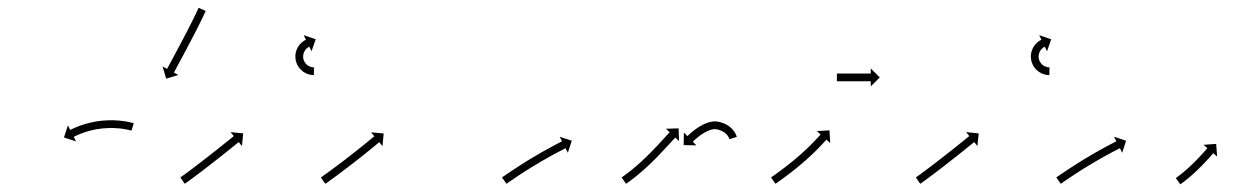

<svg xmlns="http://www.w3.org/2000/svg" viewBox="-20 -560 3246 496"><path d="M318.5 -222.8C318.9 -222.7 319.3 -222.6 319.6 -222.5L325.6 -241.6C325.2 -241.7 324.8 -241.9 324.3 -242C324.3 -242 324.3 -242 324.3 -242C324.2 -242 324.2 -242 324.2 -242C322.6 -242.5 321 -242.9 319.3 -243.3C319.3 -243.3 319.3 -243.3 319.3 -243.3C319.2 -243.4 319.2 -243.4 319.2 -243.4C316.6 -244 313.9 -244.6 311.3 -245.1C311.3 -245.1 311.2 -245.1 311.2 -245.1C311.2 -245.2 311.1 -245.2 311.1 -245.2C307.6 -245.8 304.1 -246.4 300.6 -247C300.6 -247 300.6 -247 300.6 -247C300.5 -247 300.5 -247 300.5 -247C296.3 -247.6 292.1 -248 287.9 -248.5C287.9 -248.5 287.9 -248.5 287.8 -248.5C287.8 -248.5 287.7 -248.5 287.7 -248.5C283 -248.8 278.3 -249.1 273.6 -249.3C273.6 -249.3 273.5 -249.3 273.5 -249.3C273.4 -249.3 273.4 -249.3 273.4 -249.3C268.3 -249.4 263.3 -249.4 258.3 -249.2C258.3 -249.2 258.2 -249.2 258.2 -249.2C258.1 -249.2 258 -249.2 258 -249.2C252.8 -249 247.7 -248.6 242.5 -248.1C242.5 -248.1 242.4 -248.1 242.4 -248.1C242.3 -248.1 242.2 -248.1 242.2 -248.1C237.1 -247.5 231.9 -246.8 226.8 -246C226.8 -246 226.7 -246 226.7 -246C226.6 -246 226.6 -245.9 226.6 -245.9C221.6 -245 216.7 -244 211.8 -242.9C211.8 -242.9 211.7 -242.9 211.7 -242.9C211.6 -242.8 211.6 -242.8 211.6 -242.8C207 -241.7 202.5 -240.4 198 -239.1C198 -239.1 197.9 -239.1 197.9 -239.1C197.8 -239 197.8 -239 197.8 -239C193.7 -237.7 189.8 -236.4 185.8 -235C185.8 -235 185.7 -234.9 185.7 -234.9C185.7 -234.9 185.6 -234.9 185.6 -234.9C182.3 -233.6 179 -232.3 175.7 -230.9C175.7 -230.9 175.7 -230.9 175.6 -230.9C175.6 -230.9 175.6 -230.9 175.6 -230.9C173 -229.8 170.5 -228.7 168 -227.5C168 -227.5 168 -227.5 168 -227.5C168 -227.5 167.9 -227.5 167.9 -227.5C166.3 -226.7 164.8 -225.9 163.2 -225.2C163.2 -225.2 163.2 -225.2 163.1 -225.1C163.1 -225.1 163.1 -225.1 163.1 -225.1C162.6 -224.9 162 -224.6 161.5 -224.3L155.5 -236.1L145.3 -204.9L176.4 -194.7L170.5 -206.4C171 -206.7 171.5 -207 172.1 -207.3C172.1 -207.3 172.1 -207.2 172.1 -207.2C172 -207.2 172 -207.2 172 -207.2C173.5 -208 175 -208.7 176.5 -209.4C176.5 -209.4 176.5 -209.4 176.5 -209.4C176.5 -209.4 176.4 -209.4 176.4 -209.4C178.8 -210.5 181.2 -211.5 183.5 -212.5C183.5 -212.5 183.5 -212.5 183.5 -212.5C183.4 -212.5 183.4 -212.5 183.4 -212.5C186.5 -213.8 189.6 -215 192.8 -216.2C192.8 -216.2 192.7 -216.2 192.7 -216.2C192.6 -216.2 192.6 -216.1 192.6 -216.1C196.3 -217.5 200.1 -218.8 203.9 -220C203.9 -220 203.8 -220 203.8 -219.9C203.7 -219.9 203.7 -219.9 203.7 -219.9C207.9 -221.2 212.2 -222.4 216.5 -223.4C216.5 -223.4 216.4 -223.4 216.4 -223.4C216.3 -223.4 216.3 -223.4 216.3 -223.4C220.9 -224.5 225.5 -225.4 230.2 -226.3C230.2 -226.3 230.1 -226.3 230.1 -226.3C230 -226.2 230 -226.2 230 -226.2C234.8 -227 239.7 -227.7 244.5 -228.2C244.5 -228.2 244.5 -228.2 244.4 -228.2C244.4 -228.2 244.3 -228.2 244.3 -228.2C249.2 -228.7 254.1 -229 259 -229.2C259 -229.2 258.9 -229.2 258.9 -229.2C258.8 -229.2 258.8 -229.2 258.8 -229.2C263.5 -229.4 268.3 -229.4 273 -229.3C273 -229.3 273 -229.3 272.9 -229.3C272.9 -229.3 272.8 -229.3 272.8 -229.3C277.3 -229.1 281.7 -228.9 286.1 -228.5C286.1 -228.5 286.1 -228.5 286 -228.5C286 -228.5 285.9 -228.6 285.9 -228.6C289.9 -228.2 293.8 -227.7 297.8 -227.2C297.8 -227.2 297.7 -227.2 297.7 -227.2C297.6 -227.2 297.6 -227.2 297.6 -227.2C300.9 -226.7 304.1 -226.1 307.4 -225.5C307.4 -225.5 307.3 -225.5 307.3 -225.5C307.3 -225.5 307.2 -225.5 307.2 -225.5C309.7 -225 312.1 -224.5 314.5 -223.9C314.5 -223.9 314.5 -223.9 314.4 -223.9C314.4 -223.9 314.4 -224 314.4 -224C315.8 -223.6 317.2 -223.2 318.7 -222.8C318.7 -222.8 318.6 -222.8 318.6 -222.8C318.6 -222.8 318.5 -222.8 318.5 -222.8ZM510.5 -529.8C510.8 -530.4 511.1 -531 511.3 -531.7L493.1 -539.9C492.8 -539.3 492.6 -538.7 492.3 -538L492.3 -538L492.3 -538.1C491.5 -536.3 490.7 -534.6 489.9 -532.9L489.9 -532.9L489.9 -532.9C488.7 -530.2 487.4 -527.5 486.1 -524.9L486.1 -524.9L486.1 -524.9C484.5 -521.5 482.8 -518 481.1 -514.6L481.1 -514.6L481.1 -514.6C479.2 -510.6 477.2 -506.5 475.1 -502.5L475.1 -502.5L475.1 -502.5C472.9 -498.1 470.6 -493.6 468.3 -489.1L468.3 -489.1L468.4 -489.1C465.9 -484.4 463.5 -479.6 461 -474.8L461 -474.9L461 -474.9C458.5 -470 455.9 -465.1 453.3 -460.2L453.3 -460.2L453.3 -460.2C450.8 -455.3 448.2 -450.4 445.6 -445.5L445.6 -445.5L445.6 -445.5C443.1 -440.8 440.6 -436.1 438.1 -431.4C435.8 -427 433.4 -422.6 431 -418.2C428.9 -414.3 426.8 -410.3 424.7 -406.4C422.9 -403.1 421.1 -399.7 419.3 -396.4C417.9 -393.8 416.6 -391.3 415.2 -388.7C414.3 -387.1 413.4 -385.4 412.5 -383.8C412.2 -383.2 411.9 -382.6 411.6 -382L400 -388.3L409.3 -356.9L440.7 -366.2L429.1 -372.5C429.5 -373.1 429.8 -373.7 430.1 -374.3C431 -375.9 431.9 -377.6 432.8 -379.2C434.2 -381.8 435.5 -384.3 436.9 -386.9C438.7 -390.2 440.5 -393.6 442.3 -396.9C444.4 -400.9 446.6 -404.8 448.7 -408.7C451 -413.2 453.4 -417.6 455.8 -422C458.3 -426.7 460.8 -431.4 463.3 -436.2L463.3 -436.2L463.3 -436.2C465.9 -441.1 468.5 -446 471 -450.9L471 -450.9L471.1 -450.9C473.6 -455.8 476.2 -460.7 478.7 -465.6L478.8 -465.6L478.8 -465.7C481.2 -470.4 483.7 -475.2 486.2 -480L486.2 -480L486.2 -480C488.5 -484.5 490.7 -489 493 -493.5L493 -493.6L493 -493.6C495.1 -497.6 497.1 -501.7 499.1 -505.8L499.1 -505.8L499.1 -505.8C500.8 -509.3 502.5 -512.8 504.2 -516.2L504.2 -516.2L504.2 -516.3C505.5 -519 506.7 -521.7 508 -524.4L508 -524.4L508 -524.4C508.9 -526.2 509.7 -528 510.5 -529.8L510.5 -529.8Z M447.5 -102.7C447 -102.4 446.4 -102 445.9 -101.7L457.3 -85.2C457.9 -85.6 458.4 -86 458.9 -86.3L458.9 -86.3L458.9 -86.3C460.4 -87.4 461.9 -88.4 463.4 -89.5L463.4 -89.5L463.4 -89.5C465.7 -91.2 468.1 -92.9 470.4 -94.6L470.4 -94.6L470.4 -94.6C473.4 -96.8 476.4 -99 479.4 -101.2L479.4 -101.2L479.4 -101.2C483 -103.9 486.5 -106.6 490.1 -109.2L490.1 -109.2L490.1 -109.2C494.1 -112.2 498 -115.2 502 -118.2L502 -118.2L502 -118.2C506.2 -121.5 510.4 -124.7 514.6 -127.9L514.6 -127.9L514.6 -127.9C519 -131.3 523.3 -134.7 527.6 -138L527.6 -138L527.6 -138C531.9 -141.4 536.3 -144.8 540.6 -148.2L540.6 -148.2L540.6 -148.2C544.8 -151.5 548.9 -154.7 553.1 -158L553.1 -158L553.1 -158C557 -161.1 560.9 -164.2 564.8 -167.3L564.8 -167.3L564.8 -167.3C568.3 -170.1 571.7 -172.9 575.2 -175.7L575.2 -175.7L575.2 -175.7C578.2 -178 581.1 -180.4 584 -182.8C586.3 -184.6 588.5 -186.4 590.8 -188.2C592.2 -189.4 593.7 -190.6 595.1 -191.8C595.6 -192.2 596.1 -192.6 596.7 -193L605 -182.8L608.3 -215.4L575.7 -218.7L584 -208.5C583.5 -208.1 583 -207.7 582.5 -207.3C581 -206.1 579.6 -204.9 578.2 -203.8C575.9 -201.9 573.7 -200.1 571.4 -198.3C568.5 -196 565.6 -193.6 562.7 -191.3L562.7 -191.3L562.7 -191.3C559.2 -188.5 555.8 -185.7 552.3 -183L552.3 -183L552.3 -183C548.4 -179.9 544.6 -176.8 540.7 -173.7L540.7 -173.7L540.7 -173.7C536.5 -170.4 532.4 -167.2 528.2 -163.9L528.2 -163.9L528.2 -163.9C523.9 -160.5 519.6 -157.2 515.3 -153.8L515.3 -153.8L515.3 -153.8C511 -150.5 506.7 -147.1 502.4 -143.8L502.4 -143.8L502.4 -143.8C498.2 -140.6 494 -137.3 489.8 -134.1L489.8 -134.1L489.8 -134.1C485.9 -131.2 482 -128.2 478 -125.2L478.1 -125.2L478.1 -125.2C474.5 -122.6 471 -119.9 467.5 -117.3L467.5 -117.3L467.5 -117.3C464.5 -115.1 461.6 -112.9 458.6 -110.7L458.6 -110.7L458.6 -110.7C456.3 -109.1 454 -107.4 451.8 -105.8L451.8 -105.8L451.8 -105.8C450.3 -104.8 448.9 -103.7 447.4 -102.7L447.5 -102.7ZM789.7 -366C790.1 -366 790.5 -366 790.9 -366L791.1 -386C790.7 -386 790.4 -386 790.1 -386C790.1 -386 790.1 -386 790.2 -386C790.2 -386 790.3 -386 790.3 -386C789.4 -386 788.5 -386.1 787.6 -386.2C787.6 -386.2 787.7 -386.2 787.8 -386.2C787.9 -386.2 788 -386.2 788 -386.2C786.6 -386.3 785.2 -386.6 783.9 -386.9C783.9 -386.9 784 -386.9 784.1 -386.8C784.3 -386.8 784.4 -386.8 784.4 -386.8C782.6 -387.3 780.9 -387.9 779.3 -388.5C779.3 -388.5 779.4 -388.5 779.6 -388.4C779.7 -388.4 779.8 -388.3 779.8 -388.3C777.9 -389.2 776.1 -390.3 774.3 -391.5C774.3 -391.5 774.4 -391.4 774.6 -391.3C774.7 -391.2 774.9 -391.1 774.9 -391.1C773 -392.5 771.2 -394.1 769.6 -395.9C769.6 -395.9 769.7 -395.7 769.9 -395.6C770 -395.4 770.1 -395.3 770.1 -395.3C768.5 -397.3 767.1 -399.4 765.9 -401.6C765.9 -401.6 765.9 -401.4 766 -401.2C766.1 -401 766.2 -400.9 766.2 -400.9C765.1 -403.2 764.2 -405.7 763.6 -408.3C763.6 -408.3 763.6 -408.1 763.7 -407.9C763.7 -407.7 763.8 -407.5 763.8 -407.5C763.3 -410 763 -412.6 763 -415.2C763 -415.2 763 -415 763 -414.8C763 -414.6 763 -414.4 763 -414.4C763.2 -416.9 763.5 -419.4 764.1 -421.9C764.1 -421.9 764.1 -421.7 764 -421.5C764 -421.3 763.9 -421.1 763.9 -421.1C764.6 -423.4 765.5 -425.6 766.6 -427.8C766.6 -427.8 766.5 -427.6 766.4 -427.5C766.3 -427.3 766.2 -427.1 766.2 -427.1C767.3 -429 768.5 -430.7 769.9 -432.4C769.9 -432.4 769.8 -432.3 769.7 -432.2C769.5 -432.1 769.4 -431.9 769.4 -431.9C770.7 -433.3 771.9 -434.5 773.3 -435.7C773.3 -435.7 773.2 -435.7 773.1 -435.6C773 -435.5 772.9 -435.4 772.9 -435.4C774 -436.3 775.1 -437.1 776.3 -437.9C776.3 -437.9 776.2 -437.8 776.1 -437.8C776 -437.7 776 -437.7 776 -437.7C776.7 -438.1 777.5 -438.6 778.3 -439C778.3 -439 778.3 -439 778.2 -438.9C778.2 -438.9 778.1 -438.9 778.1 -438.9C778.4 -439.1 778.8 -439.2 779.1 -439.4L784.8 -427.5L795.6 -458.5L764.6 -469.2L770.3 -457.4C770 -457.2 769.6 -457 769.2 -456.8C769.2 -456.8 769.2 -456.8 769.1 -456.8C769.1 -456.7 769 -456.7 769 -456.7C767.9 -456.1 766.8 -455.5 765.7 -454.8C765.7 -454.8 765.6 -454.8 765.5 -454.7C765.4 -454.7 765.4 -454.6 765.4 -454.6C763.7 -453.5 762.1 -452.4 760.5 -451.1C760.5 -451.1 760.4 -451 760.3 -451C760.2 -450.9 760.1 -450.8 760.1 -450.8C758.2 -449.1 756.4 -447.3 754.6 -445.4C754.6 -445.4 754.5 -445.2 754.4 -445.1C754.3 -445 754.2 -444.9 754.2 -444.9C752.3 -442.5 750.6 -440 749 -437.3C749 -437.3 748.9 -437.2 748.9 -437C748.8 -436.9 748.7 -436.7 748.7 -436.7C747.2 -433.7 745.9 -430.5 744.9 -427.2C744.9 -427.2 744.8 -427 744.7 -426.9C744.7 -426.7 744.6 -426.5 744.6 -426.5C743.8 -423 743.3 -419.4 743 -415.8C743 -415.8 743 -415.6 743 -415.4C743 -415.2 743 -415 743 -415C743.1 -411.3 743.4 -407.6 744.1 -403.9C744.1 -403.9 744.1 -403.7 744.2 -403.5C744.2 -403.3 744.2 -403.1 744.2 -403.1C745.2 -399.5 746.5 -395.9 748.1 -392.5C748.1 -392.5 748.1 -392.3 748.2 -392.2C748.3 -392 748.4 -391.8 748.4 -391.8C750.2 -388.6 752.3 -385.6 754.5 -382.7C754.5 -382.7 754.7 -382.6 754.8 -382.4C754.9 -382.3 755.1 -382.1 755.1 -382.1C757.4 -379.7 759.9 -377.4 762.6 -375.3C762.6 -375.3 762.8 -375.2 762.9 -375.1C763 -375 763.2 -374.8 763.2 -374.8C765.7 -373.2 768.4 -371.6 771.1 -370.3C771.1 -370.3 771.3 -370.2 771.4 -370.2C771.6 -370.1 771.7 -370 771.7 -370C774.1 -369.1 776.5 -368.2 779 -367.5C779 -367.5 779.1 -367.5 779.3 -367.4C779.4 -367.4 779.5 -367.4 779.5 -367.4C781.5 -367 783.4 -366.6 785.4 -366.3C785.4 -366.3 785.4 -366.3 785.5 -366.3C785.6 -366.3 785.7 -366.3 785.7 -366.3C787 -366.2 788.2 -366.1 789.5 -366C789.5 -366 789.5 -366 789.6 -366C789.6 -366 789.7 -366 789.7 -366Z M810.5 -102.7C809.9 -102.4 809.4 -102 808.9 -101.6L820.3 -85.2C820.8 -85.6 821.4 -86 821.9 -86.3L821.9 -86.3L821.9 -86.3C823.4 -87.4 824.9 -88.5 826.5 -89.5L826.5 -89.5L826.5 -89.5C828.8 -91.2 831.2 -92.9 833.5 -94.5L833.5 -94.6L833.5 -94.6C836.6 -96.7 839.6 -98.9 842.6 -101.1L842.6 -101.1L842.6 -101.1C846.2 -103.8 849.8 -106.4 853.4 -109L853.4 -109L853.4 -109C857.4 -112 861.3 -114.9 865.3 -117.9L865.3 -117.9L865.3 -117.9C869.5 -121.1 873.8 -124.3 878 -127.5L878 -127.5L878 -127.5C882.4 -130.8 886.7 -134.2 891 -137.5L891 -137.5L891 -137.5C895.4 -140.9 899.7 -144.2 904 -147.6L904 -147.6L904 -147.6C908.2 -150.9 912.3 -154.2 916.5 -157.5L916.5 -157.5L916.5 -157.5C920.4 -160.6 924.3 -163.7 928.1 -166.8L928.1 -166.8L928.1 -166.8C931.6 -169.6 935 -172.4 938.5 -175.2L938.5 -175.2L938.5 -175.2C941.4 -177.6 944.3 -179.9 947.2 -182.3L947.2 -182.3L947.2 -182.3C949.4 -184.2 951.7 -186 953.9 -187.9L953.9 -187.9L953.9 -187.9C955.3 -189.1 956.8 -190.3 958.2 -191.4C958.7 -191.9 959.2 -192.3 959.7 -192.7L968.2 -182.6L971.1 -215.2L938.4 -218.2L946.9 -208.1C946.4 -207.6 945.9 -207.2 945.4 -206.8C944 -205.6 942.5 -204.4 941.1 -203.3L941.1 -203.3L941.1 -203.3C938.9 -201.4 936.7 -199.6 934.5 -197.8L934.5 -197.8L934.5 -197.8C931.6 -195.4 928.7 -193 925.9 -190.7L925.9 -190.7L925.9 -190.7C922.4 -187.9 919 -185.1 915.6 -182.4L915.6 -182.4L915.6 -182.4C911.7 -179.3 907.9 -176.2 904 -173.1L904.1 -173.2L904.1 -173.2C899.9 -169.9 895.8 -166.6 891.6 -163.4L891.7 -163.4L891.7 -163.4C887.4 -160 883.1 -156.7 878.8 -153.3L878.8 -153.3L878.8 -153.4C874.5 -150 870.2 -146.7 865.9 -143.4L865.9 -143.4L865.9 -143.4C861.7 -140.2 857.5 -137.1 853.3 -133.9L853.3 -133.9L853.3 -133.9C849.4 -131 845.4 -128 841.5 -125.1L841.5 -125.1L841.5 -125.1C838 -122.5 834.4 -119.9 830.9 -117.3L830.9 -117.3L830.9 -117.3C827.9 -115.1 824.9 -113 821.9 -110.8L821.9 -110.8L821.9 -110.8C819.6 -109.2 817.2 -107.5 814.9 -105.9L814.9 -105.9L814.9 -105.9C813.4 -104.8 812 -103.8 810.5 -102.7L810.5 -102.7Z M1278.5 -102.8C1277.9 -102.4 1277.4 -102 1276.8 -101.6L1288.3 -85.2C1288.8 -85.6 1289.4 -86 1289.9 -86.3C1291.5 -87.4 1293 -88.5 1294.6 -89.6L1294.6 -89.6L1294.6 -89.6C1297 -91.2 1299.4 -92.9 1301.8 -94.5L1301.8 -94.5L1301.8 -94.5C1305 -96.7 1308.1 -98.8 1311.3 -100.9L1311.3 -100.9L1311.3 -100.9C1315 -103.4 1318.8 -105.9 1322.5 -108.4L1322.5 -108.4L1322.5 -108.4C1326.7 -111.1 1330.9 -113.9 1335.2 -116.6L1335.2 -116.6L1335.1 -116.6C1339.7 -119.4 1344.2 -122.3 1348.8 -125.2L1348.8 -125.2L1348.8 -125.2C1353.5 -128.1 1358.2 -131 1363 -133.9L1363 -133.9L1363 -133.8C1367.7 -136.7 1372.5 -139.6 1377.3 -142.4L1377.3 -142.4L1377.3 -142.4C1381.9 -145.1 1386.6 -147.8 1391.3 -150.4L1391.3 -150.4L1391.2 -150.4C1395.6 -152.9 1400 -155.3 1404.4 -157.8L1404.4 -157.8L1404.4 -157.8C1408.4 -159.9 1412.3 -162.1 1416.3 -164.2L1416.3 -164.2L1416.3 -164.2C1419.6 -166 1423 -167.8 1426.4 -169.6L1426.4 -169.5L1426.4 -169.5C1429 -170.9 1431.6 -172.3 1434.2 -173.6L1434.2 -173.6L1434.2 -173.6C1435.9 -174.5 1437.5 -175.3 1439.2 -176.2C1439.8 -176.5 1440.4 -176.8 1441 -177.1L1447 -165.4L1457.1 -196.5L1425.9 -206.7L1431.9 -194.9C1431.3 -194.6 1430.7 -194.3 1430.1 -194C1428.4 -193.1 1426.7 -192.3 1425 -191.4L1425 -191.4L1425 -191.4C1422.4 -190 1419.7 -188.6 1417.1 -187.3L1417.1 -187.3L1417.1 -187.3C1413.7 -185.5 1410.3 -183.7 1406.9 -181.8L1406.9 -181.8L1406.8 -181.8C1402.8 -179.7 1398.8 -177.5 1394.8 -175.3L1394.8 -175.3L1394.8 -175.3C1390.3 -172.8 1385.9 -170.3 1381.4 -167.8L1381.4 -167.8L1381.4 -167.8C1376.6 -165.1 1371.9 -162.4 1367.2 -159.6L1367.2 -159.6L1367.2 -159.6C1362.3 -156.8 1357.5 -153.9 1352.7 -151L1352.6 -151L1352.6 -151C1347.8 -148.1 1343 -145.1 1338.2 -142.2L1338.2 -142.1L1338.2 -142.1C1333.6 -139.3 1329 -136.3 1324.4 -133.4L1324.4 -133.4L1324.4 -133.4C1320.1 -130.7 1315.8 -127.9 1311.6 -125.1L1311.5 -125.1L1311.5 -125.1C1307.7 -122.6 1303.9 -120.1 1300.1 -117.5L1300.1 -117.5L1300.1 -117.5C1296.9 -115.4 1293.7 -113.2 1290.6 -111.1L1290.6 -111.1L1290.5 -111.1C1288.1 -109.4 1285.7 -107.7 1283.2 -106L1283.2 -106L1283.2 -106C1281.6 -104.9 1280.1 -103.9 1278.5 -102.8Z M1587.4 -102.7C1586.9 -102.3 1586.3 -102 1585.8 -101.6L1597.3 -85.2C1597.8 -85.6 1598.3 -85.9 1598.9 -86.3L1598.9 -86.3L1598.9 -86.3C1600.4 -87.4 1601.9 -88.4 1603.3 -89.5C1603.3 -89.5 1603.3 -89.5 1603.4 -89.5C1603.4 -89.5 1603.4 -89.5 1603.4 -89.5C1605.7 -91.2 1607.9 -92.9 1610.2 -94.6C1610.2 -94.6 1610.2 -94.6 1610.2 -94.6C1610.3 -94.6 1610.3 -94.6 1610.3 -94.6C1613.2 -96.8 1616.1 -99 1619 -101.3C1619 -101.3 1619 -101.3 1619 -101.3C1619.1 -101.3 1619.1 -101.3 1619.1 -101.3C1622.5 -104 1625.9 -106.8 1629.2 -109.5C1629.2 -109.5 1629.3 -109.6 1629.3 -109.6C1629.3 -109.6 1629.3 -109.6 1629.3 -109.6C1633 -112.7 1636.7 -115.9 1640.4 -119.1C1640.4 -119.1 1640.4 -119.1 1640.4 -119.1C1640.5 -119.1 1640.5 -119.1 1640.5 -119.1C1644.4 -122.6 1648.2 -126.1 1652.1 -129.6C1652.1 -129.6 1652.1 -129.6 1652.1 -129.6C1652.1 -129.6 1652.1 -129.6 1652.1 -129.6C1656.1 -133.3 1660 -137 1663.9 -140.8C1663.9 -140.8 1663.9 -140.8 1663.9 -140.8C1663.9 -140.8 1663.9 -140.8 1663.9 -140.8C1667.8 -144.6 1671.6 -148.4 1675.4 -152.3C1675.4 -152.3 1675.4 -152.3 1675.4 -152.3C1675.4 -152.3 1675.5 -152.3 1675.5 -152.3C1679.1 -156.1 1682.8 -159.9 1686.4 -163.7L1686.4 -163.7L1686.4 -163.7C1689.8 -167.3 1693.2 -170.9 1696.6 -174.5L1696.6 -174.5L1696.6 -174.5C1699.6 -177.8 1702.6 -181 1705.7 -184.3C1708.2 -187.1 1710.8 -189.8 1713.3 -192.6C1715.3 -194.8 1717.3 -196.9 1719.3 -199.1L1719.3 -199L1719.3 -199C1720.6 -200.4 1721.9 -201.8 1723.2 -203.2L1723.2 -203.2L1723.1 -203.2C1723.6 -203.7 1724.1 -204.2 1724.5 -204.7L1734.1 -195.6L1733.1 -228.4L1700.3 -227.4L1710 -218.3C1709.5 -217.9 1709 -217.4 1708.6 -216.9L1708.6 -216.9L1708.6 -216.9C1707.3 -215.5 1705.9 -214.1 1704.6 -212.7L1704.6 -212.7L1704.6 -212.7C1702.6 -210.5 1700.6 -208.3 1698.6 -206.2C1696.1 -203.4 1693.5 -200.6 1691 -197.8C1688 -194.6 1685 -191.4 1682 -188.1L1682 -188.1L1682 -188.1C1678.6 -184.6 1675.3 -181 1671.9 -177.4L1671.9 -177.5L1672 -177.5C1668.4 -173.7 1664.8 -170 1661.2 -166.3C1661.2 -166.3 1661.2 -166.3 1661.2 -166.3C1661.2 -166.3 1661.2 -166.3 1661.2 -166.3C1657.5 -162.6 1653.7 -158.8 1649.9 -155.1C1649.9 -155.1 1649.9 -155.1 1649.9 -155.1C1650 -155.1 1650 -155.2 1650 -155.2C1646.2 -151.5 1642.4 -147.9 1638.5 -144.3C1638.5 -144.3 1638.5 -144.3 1638.5 -144.3C1638.5 -144.3 1638.6 -144.3 1638.6 -144.3C1634.8 -140.9 1631 -137.5 1627.2 -134.1C1627.2 -134.1 1627.2 -134.1 1627.3 -134.1C1627.3 -134.1 1627.3 -134.2 1627.3 -134.2C1623.7 -131.1 1620.1 -128 1616.5 -124.9C1616.5 -124.9 1616.5 -125 1616.5 -125C1616.5 -125 1616.5 -125 1616.5 -125C1613.3 -122.3 1610 -119.7 1606.7 -117C1606.7 -117 1606.7 -117 1606.7 -117.1C1606.7 -117.1 1606.7 -117.1 1606.7 -117.1C1603.9 -114.9 1601.1 -112.7 1598.2 -110.6C1598.2 -110.6 1598.2 -110.6 1598.3 -110.6C1598.3 -110.6 1598.3 -110.6 1598.3 -110.6C1596.1 -109 1593.9 -107.3 1591.6 -105.7C1591.6 -105.7 1591.6 -105.7 1591.7 -105.7C1591.7 -105.7 1591.7 -105.7 1591.7 -105.7C1590.2 -104.7 1588.8 -103.7 1587.4 -102.7L1587.4 -102.7ZM1863.9 -201.7C1864 -201.3 1864.1 -200.9 1864.2 -200.5L1883.4 -206.3C1883.2 -206.8 1883.1 -207.2 1882.9 -207.7C1882.9 -207.7 1882.9 -207.7 1882.9 -207.8C1882.9 -207.8 1882.9 -207.9 1882.9 -207.9C1882.4 -209.3 1881.9 -210.6 1881.3 -212C1881.3 -212 1881.3 -212.1 1881.2 -212.2C1881.2 -212.3 1881.2 -212.4 1881.2 -212.4C1880.2 -214.4 1879.2 -216.4 1878 -218.4C1878 -218.4 1878 -218.5 1877.9 -218.6C1877.8 -218.7 1877.7 -218.9 1877.7 -218.9C1876.1 -221.3 1874.3 -223.7 1872.4 -225.9C1872.4 -225.9 1872.3 -226 1872.2 -226.1C1872.1 -226.3 1872 -226.4 1872 -226.4C1869.5 -228.9 1866.8 -231.3 1864 -233.5C1864 -233.5 1863.8 -233.6 1863.7 -233.7C1863.6 -233.8 1863.4 -233.9 1863.4 -233.9C1860 -236.2 1856.5 -238.2 1852.8 -240.1C1852.8 -240.1 1852.6 -240.1 1852.5 -240.2C1852.3 -240.3 1852.2 -240.3 1852.2 -240.3C1848.1 -242.1 1843.9 -243.5 1839.6 -244.7C1839.6 -244.7 1839.4 -244.8 1839.2 -244.8C1839.1 -244.8 1838.9 -244.9 1838.9 -244.9C1834.7 -245.8 1830.4 -246.3 1826 -246.5C1826 -246.5 1825.8 -246.5 1825.5 -246.5C1825.3 -246.4 1825 -246.4 1825 -246.4C1820.6 -246.1 1816.3 -245.4 1812 -244.3C1812 -244.3 1811.9 -244.3 1811.7 -244.3C1811.5 -244.2 1811.4 -244.2 1811.4 -244.2C1807 -242.8 1802.7 -241.1 1798.5 -239.3C1798.5 -239.3 1798.4 -239.2 1798.3 -239.2C1798.2 -239.1 1798.1 -239.1 1798.1 -239.1C1794.1 -237.1 1790.2 -235 1786.4 -232.7C1786.4 -232.7 1786.3 -232.6 1786.2 -232.6C1786.2 -232.5 1786.1 -232.5 1786.1 -232.5C1782.6 -230.3 1779.2 -228 1775.9 -225.6C1775.9 -225.6 1775.9 -225.5 1775.8 -225.5C1775.8 -225.5 1775.7 -225.4 1775.7 -225.4C1772.9 -223.3 1770.2 -221.1 1767.5 -218.9C1767.5 -218.9 1767.4 -218.9 1767.4 -218.8C1767.4 -218.8 1767.3 -218.8 1767.3 -218.8C1765.3 -217 1763.2 -215.2 1761.2 -213.4C1761.2 -213.4 1761.1 -213.4 1761.1 -213.4C1761.1 -213.3 1761.1 -213.3 1761.1 -213.3C1759.8 -212.1 1758.5 -210.9 1757.2 -209.7L1757.2 -209.7L1757.2 -209.7C1756.7 -209.3 1756.3 -208.8 1755.8 -208.4L1746.7 -217.9L1746.1 -185.1L1778.9 -184.5L1769.7 -194C1770.2 -194.4 1770.6 -194.8 1771 -195.2L1771 -195.2L1771 -195.2C1772.2 -196.3 1773.4 -197.5 1774.6 -198.6C1774.6 -198.6 1774.6 -198.6 1774.6 -198.6C1774.6 -198.5 1774.5 -198.5 1774.5 -198.5C1776.4 -200.2 1778.4 -201.9 1780.3 -203.5C1780.3 -203.5 1780.3 -203.5 1780.2 -203.5C1780.2 -203.5 1780.2 -203.4 1780.2 -203.4C1782.7 -205.5 1785.2 -207.5 1787.8 -209.5C1787.8 -209.5 1787.8 -209.5 1787.7 -209.4C1787.7 -209.4 1787.6 -209.4 1787.6 -209.4C1790.7 -211.5 1793.8 -213.6 1796.9 -215.7C1796.9 -215.7 1796.8 -215.6 1796.8 -215.6C1796.7 -215.5 1796.6 -215.5 1796.6 -215.5C1800 -217.5 1803.5 -219.4 1807 -221.2C1807 -221.2 1806.9 -221.2 1806.8 -221.1C1806.7 -221.1 1806.6 -221 1806.6 -221C1810.1 -222.6 1813.7 -223.9 1817.4 -225.1C1817.4 -225.1 1817.2 -225.1 1817.1 -225C1816.9 -225 1816.7 -224.9 1816.7 -224.9C1819.9 -225.7 1823.2 -226.3 1826.5 -226.5C1826.5 -226.5 1826.2 -226.5 1826 -226.5C1825.7 -226.5 1825.5 -226.5 1825.5 -226.5C1828.6 -226.4 1831.8 -225.9 1834.9 -225.3C1834.9 -225.3 1834.7 -225.3 1834.6 -225.4C1834.4 -225.4 1834.2 -225.5 1834.2 -225.5C1837.7 -224.5 1841.1 -223.3 1844.4 -221.9C1844.4 -221.9 1844.3 -222 1844.1 -222C1844 -222.1 1843.8 -222.2 1843.8 -222.2C1846.7 -220.7 1849.5 -219.1 1852.2 -217.3C1852.2 -217.3 1852.1 -217.4 1851.9 -217.5C1851.8 -217.6 1851.7 -217.7 1851.7 -217.7C1853.8 -216.1 1855.8 -214.3 1857.6 -212.4C1857.6 -212.4 1857.5 -212.5 1857.4 -212.7C1857.3 -212.8 1857.2 -212.9 1857.2 -212.9C1858.6 -211.3 1859.9 -209.6 1861 -207.9C1861 -207.9 1861 -208 1860.9 -208.1C1860.8 -208.2 1860.7 -208.3 1860.7 -208.3C1861.5 -206.9 1862.3 -205.5 1863 -204.1C1863 -204.1 1862.9 -204.2 1862.9 -204.2C1862.8 -204.3 1862.8 -204.4 1862.8 -204.4C1863.2 -203.5 1863.6 -202.5 1863.9 -201.5C1863.9 -201.5 1863.9 -201.5 1863.9 -201.6C1863.9 -201.6 1863.9 -201.7 1863.9 -201.7Z M1973.4 -102.7C1972.9 -102.3 1972.4 -102 1971.8 -101.6L1983.3 -85.2C1983.8 -85.6 1984.4 -86 1984.9 -86.3L1984.9 -86.3L1984.9 -86.3C1986.4 -87.4 1987.9 -88.5 1989.4 -89.5L1989.4 -89.5L1989.5 -89.5C1991.8 -91.2 1994.1 -92.9 1996.5 -94.6L1996.5 -94.6L1996.5 -94.6C1999.5 -96.7 2002.5 -98.9 2005.5 -101.1L2005.6 -101.2L2005.6 -101.2C2009.1 -103.8 2012.6 -106.4 2016.2 -109.1C2016.2 -109.1 2016.2 -109.1 2016.2 -109.1C2016.2 -109.1 2016.2 -109.1 2016.2 -109.1C2020.1 -112.1 2024 -115.1 2027.9 -118.1C2027.9 -118.1 2027.9 -118.1 2027.9 -118.1C2027.9 -118.1 2027.9 -118.1 2027.9 -118.1C2032 -121.4 2036.1 -124.6 2040.2 -127.9C2040.2 -127.9 2040.2 -128 2040.2 -128C2040.2 -128 2040.2 -128 2040.2 -128C2044.4 -131.4 2048.6 -134.9 2052.7 -138.4C2052.7 -138.4 2052.7 -138.4 2052.7 -138.4C2052.7 -138.4 2052.7 -138.4 2052.7 -138.4C2056.8 -142 2060.9 -145.5 2064.9 -149.1C2064.9 -149.1 2064.9 -149.1 2064.9 -149.1C2065 -149.1 2065 -149.2 2065 -149.2C2068.8 -152.7 2072.7 -156.2 2076.5 -159.8C2076.5 -159.8 2076.5 -159.8 2076.5 -159.8C2076.5 -159.8 2076.6 -159.8 2076.6 -159.8C2080.1 -163.2 2083.6 -166.6 2087.1 -170C2087.1 -170 2087.1 -170 2087.1 -170C2087.1 -170 2087.1 -170 2087.1 -170C2090.2 -173.1 2093.3 -176.2 2096.4 -179.4C2096.4 -179.4 2096.4 -179.4 2096.4 -179.4C2096.4 -179.4 2096.4 -179.4 2096.4 -179.4C2099 -182.1 2101.5 -184.8 2104 -187.4L2104.1 -187.5L2104.1 -187.5C2106 -189.6 2107.9 -191.7 2109.9 -193.8L2109.9 -193.8L2109.9 -193.8C2111.1 -195.2 2112.4 -196.5 2113.6 -197.9L2113.6 -197.9L2113.6 -197.9C2114 -198.4 2114.4 -198.9 2114.9 -199.3L2124.7 -190.6L2122.8 -223.3L2090.1 -221.4L2099.9 -212.6C2099.5 -212.2 2099.1 -211.7 2098.7 -211.2L2098.7 -211.2L2098.7 -211.2C2097.5 -209.9 2096.3 -208.6 2095.1 -207.2L2095.1 -207.2L2095.1 -207.2C2093.2 -205.2 2091.3 -203.1 2089.4 -201.1L2089.4 -201.1L2089.5 -201.1C2087 -198.5 2084.5 -195.9 2082 -193.3C2082 -193.3 2082 -193.3 2082 -193.3C2082 -193.3 2082 -193.3 2082 -193.3C2079.1 -190.3 2076 -187.2 2073 -184.2C2073 -184.2 2073 -184.2 2073 -184.2C2073.1 -184.3 2073.1 -184.3 2073.1 -184.3C2069.7 -180.9 2066.2 -177.6 2062.8 -174.3C2062.8 -174.3 2062.8 -174.3 2062.8 -174.3C2062.8 -174.4 2062.8 -174.4 2062.8 -174.4C2059.1 -170.9 2055.3 -167.4 2051.5 -164C2051.5 -164 2051.6 -164 2051.6 -164C2051.6 -164 2051.6 -164 2051.6 -164C2047.7 -160.5 2043.7 -157 2039.7 -153.6C2039.7 -153.6 2039.7 -153.6 2039.7 -153.6C2039.7 -153.6 2039.7 -153.6 2039.7 -153.6C2035.7 -150.2 2031.6 -146.8 2027.5 -143.4C2027.5 -143.4 2027.5 -143.4 2027.6 -143.5C2027.6 -143.5 2027.6 -143.5 2027.6 -143.5C2023.6 -140.2 2019.6 -137 2015.5 -133.8C2015.5 -133.8 2015.5 -133.8 2015.6 -133.8C2015.6 -133.8 2015.6 -133.9 2015.6 -133.9C2011.8 -130.9 2007.9 -127.9 2004.1 -125C2004.1 -125 2004.1 -125 2004.1 -125C2004.1 -125 2004.1 -125 2004.1 -125C2000.7 -122.4 1997.2 -119.8 1993.7 -117.3L1993.7 -117.3L1993.7 -117.3C1990.8 -115.1 1987.8 -112.9 1984.8 -110.8L1984.8 -110.8L1984.8 -110.8C1982.5 -109.2 1980.2 -107.5 1977.9 -105.9L1977.9 -105.9L1977.9 -105.9C1976.4 -104.8 1974.9 -103.8 1973.4 -102.7L1973.4 -102.7ZM2143 -370C2142.7 -370 2142.3 -370 2142 -370V-350C2142.3 -350 2142.7 -350 2143 -350C2143.9 -350 2144.8 -350 2145.8 -350C2147.2 -350 2148.6 -350 2150.1 -350C2151.9 -350 2153.8 -350 2155.7 -350C2157.9 -350 2160.1 -350 2162.3 -350C2164.8 -350 2167.2 -350 2169.7 -350C2172.3 -350 2175 -350 2177.6 -350C2180.3 -350 2183 -350 2185.7 -350C2188.5 -350 2191.2 -350 2193.9 -350C2196.5 -350 2199.2 -350 2201.8 -350C2204.3 -350 2206.7 -350 2209.2 -350C2211.4 -350 2213.6 -350 2215.8 -350C2217.7 -350 2219.6 -350 2221.4 -350C2222.9 -350 2224.3 -350 2225.7 -350C2226.7 -350 2227.6 -350 2228.5 -350C2228.8 -350 2229.2 -350 2229.5 -350V-336.8L2252.7 -360L2229.5 -383.2V-370C2229.2 -370 2228.8 -370 2228.5 -370C2227.6 -370 2226.7 -370 2225.7 -370C2224.3 -370 2222.9 -370 2221.4 -370C2219.6 -370 2217.7 -370 2215.8 -370C2213.6 -370 2211.4 -370 2209.2 -370C2206.7 -370 2204.3 -370 2201.8 -370C2199.2 -370 2196.5 -370 2193.9 -370C2191.2 -370 2188.5 -370 2185.7 -370C2183 -370 2180.3 -370 2177.6 -370C2175 -370 2172.3 -370 2169.7 -370C2167.2 -370 2164.8 -370 2162.3 -370C2160.1 -370 2157.9 -370 2155.7 -370C2153.8 -370 2151.9 -370 2150.1 -370C2148.6 -370 2147.2 -370 2145.8 -370C2144.8 -370 2143.9 -370 2143 -370Z M2347.5 -102.7C2347 -102.4 2346.4 -102 2345.9 -101.7L2357.3 -85.2C2357.9 -85.6 2358.4 -86 2358.9 -86.3L2358.9 -86.3L2358.9 -86.3C2360.4 -87.4 2361.9 -88.4 2363.4 -89.5L2363.4 -89.5L2363.4 -89.5C2365.7 -91.2 2368.1 -92.9 2370.4 -94.6L2370.4 -94.6L2370.4 -94.6C2373.4 -96.8 2376.4 -99 2379.4 -101.2L2379.4 -101.2L2379.4 -101.2C2383 -103.9 2386.5 -106.6 2390.1 -109.2L2390.1 -109.2L2390.1 -109.2C2394.1 -112.2 2398 -115.2 2402 -118.2L2402 -118.2L2402 -118.2C2406.2 -121.5 2410.4 -124.7 2414.6 -127.9L2414.6 -127.9L2414.6 -127.9C2419 -131.3 2423.3 -134.7 2427.6 -138L2427.6 -138L2427.6 -138C2431.9 -141.4 2436.3 -144.8 2440.6 -148.2L2440.6 -148.2L2440.6 -148.2C2444.8 -151.5 2448.9 -154.7 2453.1 -158L2453.1 -158L2453.1 -158C2457 -161.1 2460.9 -164.2 2464.8 -167.3L2464.8 -167.3L2464.8 -167.3C2468.3 -170.1 2471.7 -172.9 2475.2 -175.7L2475.2 -175.7L2475.2 -175.7C2478.2 -178 2481.1 -180.4 2484 -182.8C2486.3 -184.6 2488.5 -186.4 2490.8 -188.2C2492.2 -189.4 2493.7 -190.6 2495.1 -191.8C2495.6 -192.2 2496.1 -192.6 2496.7 -193L2505 -182.8L2508.3 -215.4L2475.7 -218.7L2484 -208.5C2483.5 -208.1 2483 -207.7 2482.5 -207.3C2481 -206.1 2479.6 -204.9 2478.2 -203.8C2475.9 -201.9 2473.7 -200.1 2471.4 -198.3C2468.5 -196 2465.6 -193.6 2462.7 -191.3L2462.7 -191.3L2462.7 -191.3C2459.2 -188.5 2455.8 -185.7 2452.3 -183L2452.3 -183L2452.3 -183C2448.4 -179.9 2444.6 -176.8 2440.7 -173.7L2440.7 -173.7L2440.7 -173.7C2436.5 -170.4 2432.4 -167.2 2428.2 -163.9L2428.2 -163.9L2428.2 -163.9C2423.9 -160.5 2419.6 -157.2 2415.3 -153.8L2415.3 -153.8L2415.3 -153.8C2411 -150.5 2406.7 -147.1 2402.4 -143.8L2402.4 -143.8L2402.4 -143.8C2398.2 -140.6 2394 -137.3 2389.8 -134.1L2389.8 -134.1L2389.8 -134.1C2385.9 -131.2 2382 -128.2 2378 -125.2L2378.1 -125.2L2378.1 -125.2C2374.5 -122.6 2371 -119.9 2367.5 -117.3L2367.5 -117.3L2367.5 -117.3C2364.5 -115.1 2361.6 -112.9 2358.6 -110.7L2358.6 -110.7L2358.6 -110.7C2356.3 -109.1 2354 -107.4 2351.8 -105.8L2351.8 -105.8L2351.8 -105.8C2350.3 -104.8 2348.9 -103.7 2347.4 -102.7L2347.5 -102.7ZM2689.7 -366C2690.1 -366 2690.5 -366 2690.9 -366L2691.1 -386C2690.7 -386 2690.4 -386 2690.1 -386C2690.1 -386 2690.1 -386 2690.2 -386C2690.2 -386 2690.3 -386 2690.3 -386C2689.4 -386 2688.5 -386.1 2687.6 -386.2C2687.6 -386.2 2687.7 -386.2 2687.8 -386.2C2687.9 -386.2 2688 -386.2 2688 -386.2C2686.6 -386.3 2685.2 -386.6 2683.9 -386.9C2683.9 -386.9 2684 -386.9 2684.1 -386.8C2684.3 -386.8 2684.4 -386.8 2684.4 -386.8C2682.6 -387.3 2680.9 -387.9 2679.3 -388.5C2679.3 -388.5 2679.4 -388.5 2679.6 -388.4C2679.7 -388.4 2679.8 -388.3 2679.8 -388.3C2677.9 -389.2 2676.1 -390.3 2674.3 -391.5C2674.3 -391.5 2674.4 -391.4 2674.6 -391.3C2674.7 -391.2 2674.9 -391.1 2674.9 -391.1C2673 -392.5 2671.2 -394.1 2669.6 -395.9C2669.6 -395.9 2669.7 -395.7 2669.9 -395.6C2670 -395.4 2670.1 -395.3 2670.1 -395.3C2668.5 -397.3 2667.1 -399.4 2665.9 -401.6C2665.9 -401.6 2665.9 -401.4 2666 -401.2C2666.1 -401 2666.2 -400.9 2666.2 -400.9C2665.1 -403.2 2664.2 -405.7 2663.6 -408.3C2663.6 -408.3 2663.6 -408.1 2663.7 -407.9C2663.7 -407.7 2663.8 -407.5 2663.8 -407.5C2663.3 -410 2663 -412.6 2663 -415.2C2663 -415.2 2663 -415 2663 -414.8C2663 -414.6 2663 -414.4 2663 -414.4C2663.2 -416.9 2663.5 -419.4 2664.1 -421.9C2664.1 -421.9 2664.1 -421.7 2664 -421.5C2664 -421.3 2663.9 -421.1 2663.9 -421.1C2664.6 -423.4 2665.5 -425.6 2666.6 -427.8C2666.6 -427.8 2666.5 -427.6 2666.4 -427.5C2666.3 -427.3 2666.2 -427.1 2666.2 -427.1C2667.3 -429 2668.5 -430.7 2669.9 -432.4C2669.9 -432.4 2669.8 -432.3 2669.7 -432.2C2669.5 -432.1 2669.4 -431.9 2669.4 -431.9C2670.7 -433.3 2671.9 -434.5 2673.3 -435.7C2673.3 -435.7 2673.2 -435.7 2673.1 -435.6C2673 -435.5 2672.9 -435.4 2672.9 -435.4C2674 -436.3 2675.1 -437.1 2676.3 -437.9C2676.3 -437.9 2676.2 -437.8 2676.1 -437.8C2676 -437.7 2676 -437.7 2676 -437.7C2676.7 -438.1 2677.5 -438.6 2678.3 -439C2678.3 -439 2678.3 -439 2678.2 -438.9C2678.2 -438.9 2678.1 -438.9 2678.1 -438.9C2678.4 -439.1 2678.8 -439.2 2679.1 -439.4L2684.8 -427.5L2695.6 -458.5L2664.6 -469.2L2670.3 -457.4C2670 -457.2 2669.6 -457 2669.2 -456.8C2669.2 -456.8 2669.2 -456.8 2669.1 -456.8C2669.1 -456.7 2669 -456.7 2669 -456.7C2667.9 -456.1 2666.8 -455.5 2665.7 -454.8C2665.7 -454.8 2665.6 -454.8 2665.5 -454.7C2665.4 -454.7 2665.4 -454.6 2665.4 -454.6C2663.7 -453.5 2662.1 -452.4 2660.5 -451.1C2660.5 -451.1 2660.4 -451 2660.3 -451C2660.2 -450.9 2660.1 -450.8 2660.1 -450.8C2658.2 -449.1 2656.4 -447.3 2654.6 -445.4C2654.6 -445.4 2654.5 -445.2 2654.4 -445.1C2654.3 -445 2654.2 -444.9 2654.2 -444.9C2652.3 -442.5 2650.6 -440 2649 -437.3C2649 -437.3 2648.9 -437.2 2648.9 -437C2648.8 -436.9 2648.7 -436.7 2648.7 -436.7C2647.2 -433.7 2645.9 -430.5 2644.9 -427.2C2644.9 -427.2 2644.8 -427 2644.7 -426.9C2644.7 -426.7 2644.6 -426.5 2644.6 -426.5C2643.8 -423 2643.3 -419.4 2643 -415.8C2643 -415.8 2643 -415.6 2643 -415.4C2643 -415.2 2643 -415 2643 -415C2643.1 -411.3 2643.4 -407.6 2644.1 -403.9C2644.1 -403.9 2644.1 -403.7 2644.2 -403.5C2644.2 -403.3 2644.2 -403.1 2644.2 -403.1C2645.2 -399.5 2646.5 -395.9 2648.1 -392.5C2648.1 -392.5 2648.1 -392.3 2648.2 -392.2C2648.3 -392 2648.4 -391.8 2648.4 -391.8C2650.2 -388.6 2652.3 -385.6 2654.5 -382.7C2654.5 -382.7 2654.7 -382.6 2654.8 -382.4C2654.9 -382.3 2655.1 -382.1 2655.1 -382.1C2657.4 -379.7 2659.9 -377.4 2662.6 -375.3C2662.6 -375.3 2662.8 -375.2 2662.9 -375.1C2663 -375 2663.2 -374.8 2663.2 -374.8C2665.7 -373.2 2668.4 -371.6 2671.1 -370.3C2671.1 -370.3 2671.3 -370.2 2671.4 -370.2C2671.6 -370.1 2671.7 -370 2671.7 -370C2674.1 -369.1 2676.5 -368.2 2679 -367.5C2679 -367.5 2679.1 -367.5 2679.3 -367.4C2679.4 -367.4 2679.5 -367.4 2679.5 -367.4C2681.5 -367 2683.4 -366.6 2685.4 -366.3C2685.4 -366.3 2685.4 -366.3 2685.5 -366.3C2685.6 -366.3 2685.7 -366.3 2685.7 -366.3C2687 -366.2 2688.2 -366.1 2689.5 -366C2689.5 -366 2689.5 -366 2689.6 -366C2689.6 -366 2689.7 -366 2689.7 -366Z M2710.5 -102.8C2709.9 -102.4 2709.4 -102 2708.8 -101.6L2720.3 -85.2C2720.8 -85.6 2721.4 -86 2721.9 -86.3C2723.5 -87.4 2725 -88.5 2726.6 -89.6L2726.6 -89.6L2726.6 -89.6C2729 -91.2 2731.4 -92.9 2733.8 -94.5L2733.8 -94.5L2733.8 -94.5C2737 -96.7 2740.1 -98.8 2743.3 -100.9L2743.3 -100.9L2743.3 -100.9C2747 -103.4 2750.8 -105.9 2754.5 -108.4L2754.5 -108.4L2754.5 -108.4C2758.7 -111.1 2762.9 -113.9 2767.2 -116.6L2767.2 -116.6L2767.1 -116.6C2771.7 -119.4 2776.2 -122.3 2780.8 -125.2L2780.8 -125.2L2780.8 -125.2C2785.5 -128.1 2790.2 -131 2795 -133.9L2795 -133.9L2795 -133.8C2799.7 -136.7 2804.5 -139.6 2809.3 -142.4L2809.3 -142.4L2809.3 -142.4C2813.9 -145.1 2818.6 -147.8 2823.3 -150.4L2823.3 -150.4L2823.2 -150.4C2827.6 -152.9 2832 -155.3 2836.4 -157.8L2836.4 -157.8L2836.4 -157.8C2840.4 -159.9 2844.3 -162.1 2848.3 -164.2L2848.3 -164.2L2848.3 -164.2C2851.6 -166 2855 -167.8 2858.4 -169.6L2858.4 -169.5L2858.4 -169.5C2861 -170.9 2863.6 -172.3 2866.2 -173.6L2866.2 -173.6L2866.2 -173.6C2867.9 -174.5 2869.5 -175.3 2871.2 -176.2C2871.8 -176.5 2872.4 -176.8 2873 -177.1L2879 -165.4L2889.1 -196.5L2857.9 -206.7L2863.9 -194.9C2863.3 -194.6 2862.7 -194.3 2862.1 -194C2860.4 -193.1 2858.7 -192.3 2857 -191.4L2857 -191.4L2857 -191.4C2854.4 -190 2851.7 -188.6 2849.1 -187.3L2849.1 -187.3L2849.1 -187.3C2845.7 -185.5 2842.3 -183.7 2838.9 -181.8L2838.9 -181.8L2838.8 -181.8C2834.8 -179.7 2830.8 -177.5 2826.8 -175.3L2826.8 -175.3L2826.8 -175.3C2822.3 -172.8 2817.9 -170.3 2813.4 -167.8L2813.4 -167.8L2813.4 -167.8C2808.6 -165.1 2803.9 -162.4 2799.2 -159.6L2799.2 -159.6L2799.2 -159.6C2794.3 -156.8 2789.5 -153.9 2784.7 -151L2784.6 -151L2784.6 -151C2779.8 -148.1 2775 -145.1 2770.2 -142.2L2770.2 -142.1L2770.2 -142.1C2765.6 -139.3 2761 -136.3 2756.4 -133.4L2756.4 -133.4L2756.4 -133.4C2752.1 -130.7 2747.8 -127.9 2743.6 -125.1L2743.5 -125.1L2743.5 -125.1C2739.7 -122.6 2735.9 -120.1 2732.1 -117.5L2732.1 -117.5L2732.1 -117.5C2728.9 -115.4 2725.7 -113.2 2722.6 -111.1L2722.6 -111.1L2722.5 -111.1C2720.1 -109.4 2717.7 -107.7 2715.2 -106L2715.2 -106L2715.2 -106C2713.6 -104.9 2712.1 -103.9 2710.5 -102.8Z M3018.6 -100.8C3018.3 -100.6 3017.9 -100.4 3017.6 -100.1L3029.2 -83.8C3029.6 -84.1 3029.9 -84.3 3030.3 -84.6L3030.3 -84.6L3030.3 -84.6C3031.3 -85.3 3032.2 -86 3033.2 -86.7L3033.2 -86.7L3033.3 -86.7C3034.8 -87.9 3036.3 -89 3037.8 -90.1C3037.8 -90.1 3037.8 -90.2 3037.8 -90.2C3037.8 -90.2 3037.9 -90.2 3037.9 -90.2C3039.8 -91.7 3041.7 -93.2 3043.7 -94.7C3043.7 -94.7 3043.7 -94.7 3043.7 -94.7C3043.7 -94.8 3043.7 -94.8 3043.7 -94.8C3046 -96.6 3048.3 -98.4 3050.5 -100.3C3050.5 -100.3 3050.5 -100.3 3050.5 -100.3C3050.6 -100.3 3050.6 -100.3 3050.6 -100.3C3053.1 -102.4 3055.5 -104.6 3058 -106.7C3058 -106.7 3058 -106.7 3058 -106.7C3058.1 -106.7 3058.1 -106.8 3058.1 -106.8C3060.7 -109.1 3063.3 -111.4 3065.9 -113.8C3065.9 -113.8 3065.9 -113.8 3065.9 -113.8C3065.9 -113.8 3065.9 -113.8 3065.9 -113.8C3068.6 -116.3 3071.2 -118.8 3073.8 -121.3C3073.8 -121.3 3073.8 -121.3 3073.9 -121.3C3073.9 -121.3 3073.9 -121.3 3073.9 -121.3C3076.5 -123.8 3079.1 -126.4 3081.6 -129C3081.6 -129 3081.7 -129 3081.7 -129C3081.7 -129 3081.7 -129 3081.7 -129C3084.2 -131.5 3086.6 -134 3089.1 -136.6C3089.1 -136.6 3089.1 -136.6 3089.1 -136.6C3089.1 -136.6 3089.1 -136.6 3089.1 -136.6C3091.4 -139 3093.7 -141.4 3095.9 -143.8L3095.9 -143.8L3095.9 -143.8C3098 -146 3100 -148.2 3102 -150.4L3102 -150.4L3102 -150.4C3103.7 -152.3 3105.3 -154.1 3107 -156L3107 -156L3107 -156C3108.3 -157.5 3109.6 -158.9 3110.9 -160.4L3110.9 -160.4L3110.9 -160.4C3111.7 -161.3 3112.5 -162.3 3113.3 -163.2L3113.3 -163.2L3113.3 -163.2C3113.6 -163.5 3113.9 -163.9 3114.2 -164.2L3124.2 -155.6L3121.8 -188.3L3089.1 -185.9L3099.1 -177.3C3098.8 -177 3098.5 -176.6 3098.2 -176.3L3098.2 -176.3L3098.2 -176.3C3097.4 -175.4 3096.6 -174.5 3095.8 -173.5L3095.8 -173.6L3095.8 -173.6C3094.6 -172.1 3093.3 -170.7 3092.1 -169.3L3092.1 -169.3L3092.1 -169.3C3090.4 -167.5 3088.8 -165.6 3087.1 -163.8L3087.2 -163.8L3087.2 -163.8C3085.2 -161.7 3083.2 -159.5 3081.3 -157.4L3081.3 -157.4L3081.3 -157.4C3079.1 -155.1 3076.9 -152.7 3074.6 -150.4C3074.6 -150.4 3074.7 -150.4 3074.7 -150.4C3074.7 -150.4 3074.7 -150.4 3074.7 -150.4C3072.3 -148 3069.9 -145.5 3067.5 -143.1C3067.5 -143.1 3067.5 -143.1 3067.5 -143.1C3067.5 -143.1 3067.5 -143.1 3067.5 -143.1C3065 -140.6 3062.5 -138.1 3060 -135.7C3060 -135.7 3060 -135.7 3060 -135.7C3060 -135.7 3060 -135.7 3060 -135.7C3057.5 -133.3 3054.9 -130.9 3052.3 -128.5C3052.3 -128.5 3052.3 -128.5 3052.4 -128.5C3052.4 -128.5 3052.4 -128.5 3052.4 -128.5C3049.9 -126.2 3047.4 -124 3044.8 -121.7C3044.8 -121.7 3044.8 -121.7 3044.8 -121.8C3044.9 -121.8 3044.9 -121.8 3044.9 -121.8C3042.5 -119.7 3040.1 -117.7 3037.7 -115.6C3037.7 -115.6 3037.7 -115.7 3037.7 -115.7C3037.7 -115.7 3037.8 -115.7 3037.8 -115.7C3035.6 -113.9 3033.4 -112.1 3031.2 -110.4C3031.2 -110.4 3031.2 -110.4 3031.3 -110.4C3031.3 -110.4 3031.3 -110.4 3031.3 -110.4C3029.4 -108.9 3027.6 -107.5 3025.7 -106.1C3025.7 -106.1 3025.7 -106.1 3025.7 -106.1C3025.7 -106.1 3025.7 -106.1 3025.7 -106.1C3024.3 -105 3022.8 -103.9 3021.4 -102.8L3021.4 -102.9L3021.4 -102.9C3020.5 -102.2 3019.5 -101.5 3018.6 -100.8L3018.6 -100.8Z"/></svg>

Font: FRB American Cursive Just Arrows
Style: Bold Italic
Weight: 700
Italic angle: -25°
Version: Version 2.0;Modular Font Editor K font №1